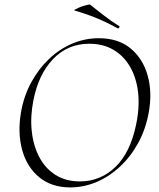

<svg xmlns="http://www.w3.org/2000/svg" viewBox="-20 -802 690 834"><path d="M285 12Q204 12 150.5 -32Q97 -76 76.5 -150Q56 -224 71 -313Q83 -384 115 -443Q147 -502 192.5 -545.5Q238 -589 293.5 -612.5Q349 -636 409 -636Q494 -636 547.5 -591.5Q601 -547 621.5 -473.5Q642 -400 626 -313Q613 -241 580.5 -181.5Q548 -122 501.5 -78.5Q455 -35 399.5 -11.5Q344 12 285 12ZM327 -14Q416 -14 481 -76.5Q546 -139 571 -260Q587 -335 580 -399Q573 -463 545.5 -511Q518 -559 473 -585.5Q428 -612 368 -612Q274 -612 210.5 -545.5Q147 -479 125 -366Q111 -295 118 -231.5Q125 -168 151 -119Q177 -70 221.5 -42Q266 -14 327 -14ZM491 -679Q464 -694 435.5 -707.5Q407 -721 375 -733Q343 -745 305 -756Q300 -757 305 -760Q310 -763 319.5 -767.5Q329 -772 340 -775.5Q351 -779 360 -781Q369 -783 371 -782Q401 -759 430.5 -735.5Q460 -712 497 -689Q501 -688 498 -682.5Q495 -677 491 -679Z"/></svg>

Font: Cormorant Light
Style: Italic
Weight: 300
Italic angle: -10°
Designer: Christian Thalmann (Catharsis Fonts)
Foundry: Catharsis Fonts
Version: Version 4.000